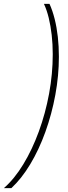

<svg xmlns="http://www.w3.org/2000/svg" viewBox="-72 -814 352 1001"><path d="M186 -794Q202 -759 213 -715Q224 -671 229.5 -621.5Q235 -572 235 -518Q235 -420 216.5 -319.5Q198 -219 164.5 -126Q131 -33 85.5 42.5Q40 118 -13 167H-52Q3 119 49.5 42.5Q96 -34 130.5 -128.5Q165 -223 184 -326Q203 -429 203 -531Q203 -584 197.5 -632Q192 -680 182 -721Q172 -762 157 -794Z"/></svg>

Font: Hubot Sans Condensed ExtraLight
Style: Italic
Weight: 200
Width: 3
Italic angle: -12.0243°
Designer: Deni Anggara
Foundry: GitHub, Inc., Subsidiary of Microsoft Corporation
Version: Version 2.000